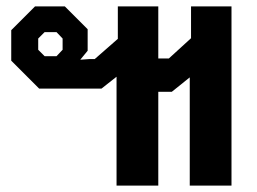

<svg xmlns="http://www.w3.org/2000/svg" viewBox="-20 -578 801 598"><path d="M343 -339 296 -302H102L15 -389V-484L89 -558H182L253 -487V-420L230 -392L258 -394H275L347 -457V-558H473V-396H506L575 -459V-558H701V0H571V-337L515 -292H473V0H343ZM156 -403 175 -423V-458L156 -478H119L99 -458V-423L119 -403Z"/></svg>

Font: Chakra Petch
Style: Bold
Weight: 700
Designer: Katatrad Aksorn Co.,Ltd.
Foundry: Cadson Demak Co.,Ltd.
Version: Version 1.000; ttfautohint (v1.6)